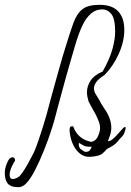

<svg xmlns="http://www.w3.org/2000/svg" viewBox="-98 -631 542 797"><path d="M-21 146Q-55 146 -67 129.5Q-79 113 -78 82Q-78 74 -74 60Q-70 46 -63 34Q-56 22 -46 22Q-39 22 -37 27.5Q-35 33 -36 37Q-40 41 -49 60.5Q-58 80 -58 95Q-58 112 -45 112Q-35 112 -22 104Q-15 100 -5 85.5Q5 71 15 53.5Q25 36 32.5 21Q40 6 43 1Q51 -17 61.5 -47.5Q72 -78 81.5 -108.5Q91 -139 96 -158Q100 -173 107.5 -201Q115 -229 124.5 -263.5Q134 -298 143.5 -331.5Q153 -365 160.5 -391.5Q168 -418 172 -429Q192 -495 206.5 -535Q221 -575 244.5 -593Q268 -611 315 -611Q367 -611 392.5 -584Q418 -557 418 -507Q418 -459 395 -407.5Q372 -356 335 -319Q310 -303 301 -289.5Q292 -276 292 -265Q292 -251 300 -239Q308 -227 314 -216Q320 -203 334 -182Q351 -158 357.5 -138Q364 -118 364 -102Q364 -83 358.5 -69Q353 -55 350 -45Q359 -44 371 -54.5Q383 -65 394.5 -78.5Q406 -92 412 -98Q418 -104 421 -104Q426 -104 421.5 -89Q417 -74 412 -68Q399 -55 389 -42Q379 -29 345 -12Q341 -6 327.5 6Q314 18 275 20Q251 21 232.5 5.5Q214 -10 203.5 -35Q193 -60 191 -87V-93Q191 -104 196.5 -106Q202 -108 206 -106Q225 -53 281 -42Q299 -46 307 -62Q315 -78 317 -93Q319 -108 312.5 -125.5Q306 -143 298.5 -157Q291 -171 288 -176Q283 -185 277.5 -195Q272 -205 270 -209Q267 -219 265 -228.5Q263 -238 263 -248Q263 -274 278.5 -297Q294 -320 328 -334Q357 -385 368.5 -426.5Q380 -468 380 -499Q380 -553 364.5 -572.5Q349 -592 326 -592Q299 -592 279.5 -574.5Q260 -557 248 -533Q236 -509 229 -489Q222 -469 220 -463Q219 -460 212.5 -438Q206 -416 196.5 -383Q187 -350 176.5 -313Q166 -276 157 -242Q148 -208 141.5 -184.5Q135 -161 134 -156Q128 -131 115 -90.5Q102 -50 84 -5.5Q66 39 47 76Q28 113 10 131Q-5 146 -21 146ZM267 -2Q274 -4 278.5 -13Q283 -22 283 -22H274Q270 -22 265 -22.5Q260 -23 255 -24Q250 -26 240 -32Q230 -38 230 -38Q230 -38 229.5 -36Q229 -34 229 -31Q229 -27 230.5 -22Q232 -17 237 -12Q245 -6 251 -2.5Q257 1 267 -2Z"/></svg>

Font: Ingrid Darling
Style: Regular
Weight: 400
Designer: Robert E. Leuschke
Foundry: Robert E. Leuschke
Version: Version 1.010; ttfautohint (v1.8.3)